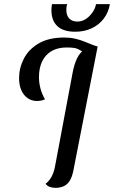

<svg xmlns="http://www.w3.org/2000/svg" viewBox="-20 -884 550 926"><path d="M247 22Q232 22 219 17Q206 12 200 2Q211 -6 220 -18Q229 -30 236 -47.5Q243 -65 247 -90L330 -532Q338 -575 352 -603.5Q366 -632 389.5 -646Q413 -660 451 -660L334 -62Q328 -31 316.5 -12.5Q305 6 287.5 14Q270 22 247 22ZM158 -397Q133 -397 113.5 -410.5Q94 -424 83 -448.5Q72 -473 72 -507Q72 -556 95 -601Q118 -646 166.5 -674.5Q215 -703 290 -703Q318 -703 342 -697.5Q366 -692 386 -684Q406 -676 422 -669.5Q438 -663 450 -660L376 -635L375 -637Q372 -639 357 -647Q342 -655 302 -655Q238 -655 203 -617Q168 -579 168 -511Q168 -483 175.5 -456Q183 -429 197 -405Q188 -401 178.5 -399Q169 -397 158 -397ZM343 -731Q285 -731 256.5 -758Q228 -785 228 -835Q228 -849 231 -864H304Q301 -854 300.5 -848Q300 -842 300 -837Q300 -818 306.5 -805.5Q313 -793 325 -786.5Q337 -780 353 -780Q376 -780 395 -793Q414 -806 427 -825.5Q440 -845 443 -864H510Q503 -823 479.5 -793Q456 -763 421 -747Q386 -731 343 -731Z"/></svg>

Font: Sansita Swashed Light Light
Style: Regular
Weight: 300
Version: Version 1.003